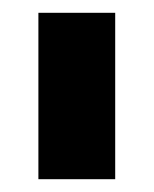

<svg xmlns="http://www.w3.org/2000/svg" viewBox="-20 -720 240 300"><path d="M40 -700H160V-440H40Z"/></svg>

Font: PT Root UI Bold
Style: Regular
Weight: 700
Designer: Vitaly Kuzmin
Foundry: ParaType Ltd.
Version: Version 2.000G